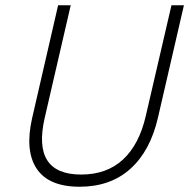

<svg xmlns="http://www.w3.org/2000/svg" viewBox="-20 -710 726 737"><path d="M285.6 6.8Q167 6.8 120.8 -62.5Q74.7 -131.8 103.5 -257.3L203.1 -689.9H251.5L151.9 -258.8Q101.1 -40 291.5 -40Q390.1 -40 452.4 -97.9Q514.6 -155.8 539.6 -265.1L638.2 -689.9H686L586.4 -258.8Q557.1 -130.9 480.5 -62Q403.8 6.8 285.6 6.8Z"/></svg>

Font: HK Grotesk Light Legacy Italic
Style: Regular
Weight: 300
Italic angle: -13°
Designer: Alfredo Marco Pradil
Foundry: Hanken Design Co.
Version: Version 2.022;PS 002.022;hotconv 1.0.88;makeotf.lib2.5.64775